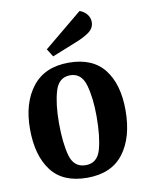

<svg xmlns="http://www.w3.org/2000/svg" viewBox="-87 -825 698 909"><g transform="rotate(-10 261.5 -370.0)"><path d="M492 -262Q492 -132 434 -55Q376 22 259 22Q142 22 86.5 -51.5Q31 -125 31 -252Q31 -377 90.5 -453.5Q150 -530 265 -530Q380 -530 436 -458.5Q492 -387 492 -262ZM352 -257Q352 -347 334 -408.5Q316 -470 262 -470Q207 -470 189 -408.5Q171 -347 171 -257Q171 -160 188 -99Q205 -38 262 -38Q318 -38 335 -99Q352 -160 352 -257ZM407 -701Q407 -672 382 -653.5Q357 -635 316 -619L199 -572L175 -610L359 -762Q380 -755 393.5 -738.5Q407 -722 407 -701Z"/></g></svg>

Font: Sansita Medium
Style: Regular
Weight: 500
Designer: Pablo Cosgaya
Foundry: Omnibus-Type
Version: Version 1.006